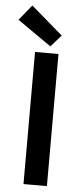

<svg xmlns="http://www.w3.org/2000/svg" viewBox="-71 -914 413 947"><g transform="rotate(5 135.0 -440.5)"><path d="M83 0V-654H199V0ZM156 -688 -12 -805 50 -881 207 -746Z"/></g></svg>

Font: Source Sans Pro SemiBold
Style: Regular
Weight: 600
Designer: Paul D. Hunt
Foundry: Adobe Systems Incorporated
Version: Version 2.045;hotconv 1.0.109;makeotfexe 2.5.65596